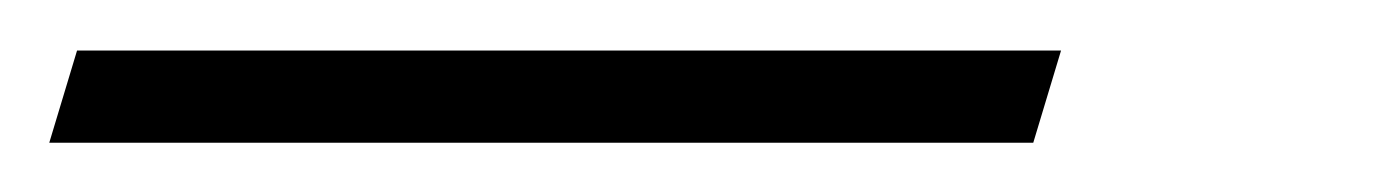

<svg xmlns="http://www.w3.org/2000/svg" viewBox="-136 77 546 76"><path d="M-105.5 97H284L273 133.5H-116.5Z"/></svg>

Font: Newsreader 60pt
Style: Italic
Weight: 400
Italic angle: -17°
Designer: Hugues Gentile
Foundry: Production Type
Version: Version 1.003